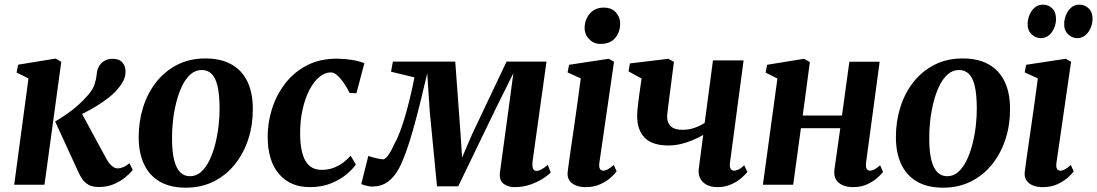

<svg xmlns="http://www.w3.org/2000/svg" viewBox="-20 -814 4834 846"><path d="M42.5 0 105.5 -468.5 53 -494.5 60 -529 225.5 -556 250 -541.5 176 0ZM416.5 10Q388.5 10 371.2 0.8Q354 -8.5 343.8 -23.2Q333.5 -38 326 -54.5L223 -278.5Q252.5 -296 277.5 -313.8Q302.5 -331.5 324.5 -351Q346.5 -370.5 365.5 -392.5Q390 -420 397.2 -443.8Q404.5 -467.5 406 -487.5Q408.5 -511.5 419.2 -526.5Q430 -541.5 445 -548.2Q460 -555 475 -555Q505.5 -555 519 -539Q532.5 -523 533 -501Q533.5 -477.5 523.8 -458.5Q514 -439.5 500.5 -424Q484 -403.5 458.8 -383.8Q433.5 -364 404.8 -346.5Q376 -329 348.2 -315Q320.5 -301 298.5 -291.5L328.5 -336L446.5 -118.5Q458.5 -96 471.8 -84Q485 -72 498.5 -72Q508 -72 522 -77.2Q536 -82.5 550 -95L565 -65.5Q555.5 -52.5 534.8 -34.8Q514 -17 483.8 -3.5Q453.5 10 416.5 10Z M885 -556.5Q953 -556.5 999.5 -530.5Q1046 -504.5 1070 -455Q1094 -405.5 1094 -334.5Q1094.5 -265 1074.5 -202.5Q1054.5 -140 1016.2 -91.5Q978 -43 923 -15Q868 13 798.5 13Q731.5 13 685.2 -13.2Q639 -39.5 615.2 -89Q591.5 -138.5 591 -208.5Q591 -279 610.8 -341.8Q630.5 -404.5 668.8 -452.8Q707 -501 761.5 -528.8Q816 -556.5 885 -556.5ZM869.5 -505.5Q841 -505.5 819.5 -486.5Q798 -467.5 782.5 -435.5Q767 -403.5 757 -364Q747 -324.5 742.2 -282.8Q737.5 -241 738 -203.5Q738 -144.5 747.5 -108Q757 -71.5 774.5 -54.5Q792 -37.5 817 -37.5Q845 -37.5 866.2 -56.8Q887.5 -76 903 -108Q918.5 -140 928.5 -179.5Q938.5 -219 943.2 -260.8Q948 -302.5 947.5 -340.5Q947 -399.5 938.2 -435.8Q929.5 -472 912.2 -488.8Q895 -505.5 869.5 -505.5Z M1345 10.5Q1259.5 10.5 1209.8 -46.8Q1160 -104 1159.5 -210.5Q1159 -271.5 1177.8 -332.2Q1196.5 -393 1234.8 -443.8Q1273 -494.5 1330.5 -525Q1388 -555.5 1464.5 -555.5Q1493.5 -555.5 1527.8 -550.5Q1562 -545.5 1585.5 -535.5L1550.5 -403L1520.5 -404.5Q1509 -428 1494.8 -448.5Q1480.5 -469 1466 -482Q1451.5 -495 1438 -495Q1412 -495 1387.2 -474.8Q1362.5 -454.5 1343.2 -417.5Q1324 -380.5 1312.8 -329.5Q1301.5 -278.5 1302.5 -217.5Q1303.5 -164.5 1314.5 -131Q1325.5 -97.5 1346 -81.5Q1366.5 -65.5 1396.5 -65.5Q1425.5 -65.5 1449 -74.2Q1472.5 -83 1491.2 -97Q1510 -111 1525 -128L1548 -89Q1534 -68.5 1506.5 -45.5Q1479 -22.5 1438.5 -6Q1398 10.5 1345 10.5Z M2247.5 10.5Q2217 10.5 2197.8 -5.2Q2178.5 -21 2183 -56L2220.5 -330.5L2242 -491.5L2164.5 -335.5L1999 7H1905.5L1873.5 -324L1862.5 -491Q1846.5 -422 1831 -359.2Q1815.5 -296.5 1800.2 -242.8Q1785 -189 1769.5 -145.8Q1754 -102.5 1738 -72Q1716.5 -32.5 1687.8 -12.2Q1659 8 1620 8Q1612.5 8 1602 6Q1591.5 4 1582.8 1.2Q1574 -1.5 1572 -3.5L1603 -127.5Q1607.5 -125 1620.5 -121.2Q1633.5 -117.5 1647.5 -114.8Q1661.5 -112 1668 -112Q1674 -112 1680.5 -118.2Q1687 -124.5 1694 -135Q1701 -145.5 1707.5 -158.5Q1714 -171.5 1720 -184.5Q1733 -207 1745.8 -242.5Q1758.5 -278 1770 -319.2Q1781.5 -360.5 1790.8 -400.8Q1800 -441 1806 -473L1703 -498L1711 -542.5H1986L2009.5 -221L2016 -119.5L2059.5 -221L2212 -542.5H2388L2327 -105.5Q2325 -91 2326.2 -81Q2327.5 -71 2332 -66Q2336.5 -61 2343 -61Q2355 -61 2368.5 -69Q2382 -77 2393.5 -88L2406.5 -54Q2400 -46 2377.5 -30.5Q2355 -15 2321.2 -2.2Q2287.5 10.5 2247.5 10.5Z M2561 10.5Q2534.5 10.5 2515.8 2.5Q2497 -5.5 2487.8 -20.8Q2478.5 -36 2481.5 -58Q2483.5 -76.5 2488 -107.2Q2492.5 -138 2498.2 -178.5Q2504 -219 2511 -266.2Q2518 -313.5 2525 -365Q2532 -416.5 2539 -468.5L2481 -495L2487.5 -528.5L2662 -555L2685.5 -542L2621 -97Q2618.5 -79 2623.2 -70.5Q2628 -62 2637.5 -62Q2647 -62 2657.5 -67.5Q2668 -73 2684.5 -87L2697 -58.5Q2689.5 -48.5 2671.8 -32.2Q2654 -16 2626.2 -2.8Q2598.5 10.5 2561 10.5ZM2625.5 -620.5Q2595.5 -620.5 2575.2 -642.2Q2555 -664 2556 -693Q2557 -729.5 2579.8 -755Q2602.5 -780.5 2640.5 -780.5Q2675 -780.5 2694 -759Q2713 -737.5 2712.5 -710Q2712.5 -672.5 2690.5 -646.5Q2668.5 -620.5 2625.5 -620.5Z M2949.5 -541.5 2924.5 -348Q2923.5 -340.5 2922.5 -331.5Q2921.5 -322.5 2920.5 -314.2Q2919.5 -306 2919.5 -299Q2920 -271 2936.8 -256.5Q2953.5 -242 2987 -242Q3015.5 -242 3040.8 -251Q3066 -260 3085 -272.5L3121.5 -548H3256.5L3196.5 -97Q3194 -79 3199.5 -70.5Q3205 -62 3214 -62Q3222 -62 3233.2 -66.8Q3244.5 -71.5 3259.5 -85.5L3273 -56.5Q3264 -44 3245.2 -28.2Q3226.5 -12.5 3200 -1Q3173.5 10.5 3141.5 10.5Q3112 10.5 3092.5 -0.5Q3073 -11.5 3064.5 -29.8Q3056 -48 3059 -70.5L3078.5 -219.5Q3057 -207 3031.5 -196.2Q3006 -185.5 2979 -179.2Q2952 -173 2925.5 -173Q2854 -173 2820.8 -207Q2787.5 -241 2787.5 -302.5Q2787.5 -316.5 2789 -332.8Q2790.5 -349 2792.8 -366Q2795 -383 2797 -398.5L2807 -468L2749.5 -499.5L2755.5 -534.5L2925 -555Z M3796 -97Q3794 -78 3799 -70Q3804 -62 3812.5 -62Q3821.5 -62 3831.5 -66.8Q3841.5 -71.5 3858 -85.5L3871 -56.5Q3864.5 -47.5 3847 -31.5Q3829.5 -15.5 3802.2 -2.5Q3775 10.5 3739 10.5Q3713 10.5 3693.2 2Q3673.5 -6.5 3663.5 -23.2Q3653.5 -40 3656.5 -65L3682.5 -249H3509L3475 0H3341.5L3405.5 -468L3353.5 -494L3360 -528.5L3522.5 -555L3548.5 -540.5L3517 -305H3690L3722.5 -542H3856Z M4221.5 -556.5Q4289.5 -556.5 4336 -530.5Q4382.5 -504.5 4406.5 -455Q4430.5 -405.5 4430.5 -334.5Q4431 -265 4411 -202.5Q4391 -140 4352.8 -91.5Q4314.5 -43 4259.5 -15Q4204.5 13 4135 13Q4068 13 4021.8 -13.2Q3975.5 -39.5 3951.8 -89Q3928 -138.5 3927.5 -208.5Q3927.5 -279 3947.2 -341.8Q3967 -404.5 4005.2 -452.8Q4043.5 -501 4098 -528.8Q4152.5 -556.5 4221.5 -556.5ZM4206 -505.5Q4177.5 -505.5 4156 -486.5Q4134.5 -467.5 4119 -435.5Q4103.5 -403.5 4093.5 -364Q4083.5 -324.5 4078.8 -282.8Q4074 -241 4074.5 -203.5Q4074.5 -144.5 4084 -108Q4093.5 -71.5 4111 -54.5Q4128.5 -37.5 4153.5 -37.5Q4181.5 -37.5 4202.8 -56.8Q4224 -76 4239.5 -108Q4255 -140 4265 -179.5Q4275 -219 4279.8 -260.8Q4284.5 -302.5 4284 -340.5Q4283.5 -399.5 4274.8 -435.8Q4266 -472 4248.8 -488.8Q4231.5 -505.5 4206 -505.5Z M4575 10.5Q4548.5 10.5 4529.8 2.5Q4511 -5.5 4501.8 -20.8Q4492.5 -36 4495.5 -58Q4497.5 -76.5 4502 -107.2Q4506.5 -138 4512.2 -178.5Q4518 -219 4525 -266.2Q4532 -313.5 4539 -365Q4546 -416.5 4553 -468.5L4495 -495L4501.5 -528.5L4676 -555L4699.5 -542L4635 -97Q4632.5 -79 4637.2 -70.5Q4642 -62 4651.5 -62Q4661 -62 4671.5 -67.5Q4682 -73 4698.5 -87L4711 -58.5Q4703.5 -48.5 4685.8 -32.2Q4668 -16 4640.2 -2.8Q4612.5 10.5 4575 10.5ZM4565.5 -646Q4543 -646 4524.8 -663.5Q4506.5 -681 4508 -713Q4509.5 -733 4517.5 -751.2Q4525.5 -769.5 4540.2 -781.5Q4555 -793.5 4575.5 -793.5Q4599.5 -793.5 4616.5 -777Q4633.5 -760.5 4633 -729Q4633 -710 4625 -690.8Q4617 -671.5 4602.2 -658.8Q4587.5 -646 4565.5 -646ZM4726 -646Q4703.5 -646 4685.5 -663.8Q4667.5 -681.5 4669 -713.5Q4670.5 -732.5 4678.5 -751Q4686.5 -769.5 4701 -781.5Q4715.5 -793.5 4736 -793.5Q4760.5 -793.5 4777.8 -776.2Q4795 -759 4794 -728.5Q4793.5 -709.5 4785.5 -690.5Q4777.5 -671.5 4762.5 -658.8Q4747.5 -646 4726 -646Z"/></svg>

Font: Merriweather 48pt
Style: Bold Italic
Weight: 700
Italic angle: -7.8°
Version: Version 2.101